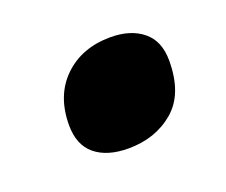

<svg xmlns="http://www.w3.org/2000/svg" viewBox="-49 -515 382 325"><g transform="rotate(-20 141.5 -353.0)"><path d="M136.7 -259.8Q98.6 -259.8 76.9 -277.6Q55.2 -295.4 55.2 -331.1Q55.2 -384.3 87.6 -415.8Q120.1 -447.3 171.9 -447.3Q208 -447.3 230 -429.4Q252 -411.6 252 -376Q252 -316.4 218.8 -288.1Q185.5 -259.8 136.7 -259.8Z"/></g></svg>

Font: Open Sans SemiCondensed ExtraBold
Style: Italic
Weight: 800
Width: 4
Italic angle: -12°
Designer: Monotype Design Team
Foundry: Monotype Imaging Inc.
Version: Version 3.003